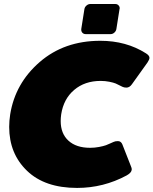

<svg xmlns="http://www.w3.org/2000/svg" viewBox="-20 -920 765 957"><path d="M385 -775 400.8 -875Q402.5 -885 411.2 -892.5Q420 -900 430 -900H555Q564.2 -900 570.4 -893.8Q576.7 -887.5 576.7 -878.3Q576.7 -878.3 576.2 -876.7Q575.8 -875 575.8 -875L560 -775Q558.3 -765 550 -757.5Q541.7 -750 531.7 -750H406.7Q397.5 -750 391.2 -756.2Q385 -762.5 385 -771.7ZM25.8 -287.5Q25.8 -317.5 30.8 -350Q55.8 -505 177.9 -610.8Q300 -716.7 480 -716.7Q609.2 -716.7 707.5 -654.2Q725 -643.3 725 -631.7Q725 -623.3 715 -608.3L637.5 -500Q625.8 -483.3 610 -483.3Q598.3 -483.3 590 -487.5L578.3 -493.3Q567.5 -499.2 556.7 -503.8Q545.8 -508.3 525 -512.5Q504.2 -516.7 481.7 -516.7Q402.5 -516.7 349.6 -471.7Q296.7 -426.7 285 -350Q282.5 -332.5 282.5 -316.7Q282.5 -254.2 321.2 -218.8Q360 -183.3 429.2 -183.3Q451.7 -183.3 473.8 -187.5Q495.8 -191.7 508.3 -196.2Q520.8 -200.8 532.9 -206.7Q545 -212.5 545.8 -212.5Q554.2 -216.7 567.5 -216.7Q583.3 -216.7 590 -200L632.5 -91.7Q636.7 -81.7 636.7 -76.7Q636.7 -73.3 635.8 -70.8Q633.3 -58.3 611.7 -45.8Q495.8 16.7 364.2 16.7Q203.3 16.7 114.6 -68.8Q25.8 -154.2 25.8 -287.5Z"/></svg>

Font: BoonTook Mon
Style: Italic
Weight: 400
Italic angle: -9°
Designer: Sungsit Sawaiwan
Foundry: FontUni
Version: Version 3.0